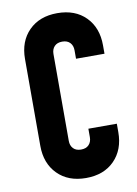

<svg xmlns="http://www.w3.org/2000/svg" viewBox="-88 -824 641 897"><g transform="rotate(-10 233.0 -375.0)"><path d="M432 -209V-169Q432 -86 382 -35Q332 16 247 16Q162.5 16 112.2 -35Q62 -86 62 -169V-581Q62 -664.5 112.2 -715.2Q162.5 -766 247 -766Q332 -766 382 -715.2Q432 -664.5 432 -581V-541H297V-581Q297 -603.5 284 -617.2Q271 -631 247 -631Q223 -631 210 -617.2Q197 -603.5 197 -581V-169Q197 -146.5 210 -132.8Q223 -119 247 -119Q271 -119 284 -132.8Q297 -146.5 297 -169V-209Z"/></g></svg>

Font: Mohave Light
Style: Bold
Weight: 700
Version: Version 2.003